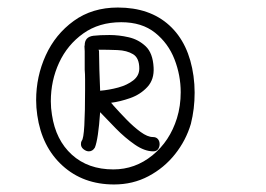

<svg xmlns="http://www.w3.org/2000/svg" viewBox="-20 -752 706 510"><path d="M283 -262Q201 -262 146 -312Q91 -362 79 -446Q76 -466 76 -486Q76 -549 101.5 -605Q127 -661 176 -696.5Q225 -732 293 -732Q378 -732 430 -684.5Q482 -637 494 -550Q497 -528 497 -506Q497 -484 494.5 -463.5Q492 -443 487 -423Q474 -379 445 -342.5Q416 -306 374.5 -284Q333 -262 283 -262ZM281 -302Q339 -302 385 -339.5Q431 -377 450 -438Q455 -454 457.5 -471.5Q460 -489 460 -507Q460 -552 443.5 -594.5Q427 -637 392 -665Q357 -693 302 -693Q243 -693 201 -663Q159 -633 137 -585.5Q115 -538 115 -483Q115 -465 118 -447Q128 -380 171 -341Q214 -302 281 -302ZM216 -350Q209 -350 202 -355.5Q195 -361 195 -369Q195 -375 197 -378Q202 -383 204 -419Q206 -455 206 -514Q206 -528 206 -541.5Q206 -555 205 -567V-616Q205 -621 204.5 -625.5Q204 -630 205 -632Q205 -654 228 -657Q236 -658 247 -658.5Q258 -659 271 -659Q296 -659 322 -653Q348 -647 367 -629Q386 -611 388 -573Q390 -541 371.5 -521Q353 -501 326 -491.5Q299 -482 275 -479Q279 -475 281 -472Q297 -454 316 -434.5Q335 -415 353.5 -401.5Q372 -388 386 -388Q395 -388 399.5 -382.5Q404 -377 404 -369Q404 -362 400 -356Q396 -350 387 -350Q364 -350 338 -368Q312 -386 288 -410.5Q264 -435 246 -454Q241 -382 232 -360Q226 -350 216 -350ZM246 -511Q270 -513 294 -519.5Q318 -526 334 -538.5Q350 -551 350 -570Q350 -598 333.5 -608Q317 -618 292 -619Q267 -620 242 -620Q242 -618 243 -617Q243 -598 244 -565.5Q245 -533 246 -511Z"/></svg>

Font: Twinkle Star
Style: Regular
Weight: 400
Designer: Robert E. Leuschke
Foundry: Robert E. Leuschke
Version: Version 2.010; ttfautohint (v1.8.3)